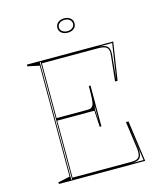

<svg xmlns="http://www.w3.org/2000/svg" viewBox="-131 -1004 929 1100"><g transform="rotate(-15 333.5 -454.5)"><path d="M80 0V-10L150 -25V-683L80 -698V-708H592L558 -484H543L559 -635Q563 -668 549.5 -680.5Q536 -693 498 -693H165V-368H354Q363 -368 370.5 -372.5Q378 -377 382 -385Q387 -393 389 -421Q391 -449 391 -498H401V-256H391L385 -353H165V-15H515Q549 -15 559.5 -30Q570 -45 565 -83L543 -243H558L592 0ZM155 -5H160V-703H155ZM390 -360 394 -288V-388Q394 -384 393.5 -379Q393 -374 392.5 -369.5Q392 -365 390 -360ZM515 -7H584L551 -236L572 -84Q578 -43 565.5 -25Q553 -7 515 -7ZM552 -491 584 -701H498Q539 -701 554.5 -686Q570 -671 566 -634ZM355 -909Q377 -909 391 -897Q405 -885 405 -866Q405 -847 391 -835.5Q377 -824 355 -824Q332 -824 317.5 -835.5Q303 -847 303 -866Q303 -885 317.5 -897Q332 -909 355 -909ZM355 -833Q373 -833 384.5 -842.5Q396 -852 396 -866Q396 -881 384.5 -890.5Q373 -900 355 -900Q336 -900 324 -890.5Q312 -881 312 -866Q312 -852 324 -842.5Q336 -833 355 -833Z"/></g></svg>

Font: Kalnia Glaze Thin
Style: Regular
Weight: 100
Designer: Frida Medrano
Foundry: Frida Medrano
Version: Version 1.110